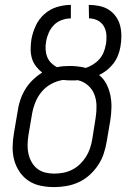

<svg xmlns="http://www.w3.org/2000/svg" viewBox="-20 -755 540 783"><path d="M201 8Q173 8 146 2.5Q119 -3 97 -17.5Q75 -32 60 -54Q45 -76 38 -102Q31 -128 31.5 -156Q32 -184 37 -213L52 -301Q55 -324 62.5 -346.5Q70 -369 82.5 -390Q95 -411 113 -428.5Q131 -446 152 -459Q138 -470 126.5 -485Q115 -500 110 -517.5Q105 -535 105 -554.5Q105 -574 108 -594Q113 -622 125.5 -649.5Q138 -677 161 -697.5Q184 -718 212.5 -726.5Q241 -735 269 -735V-680Q251 -680 232.5 -673.5Q214 -667 200.5 -653.5Q187 -640 179 -622Q171 -604 168 -586V-585Q165 -569 166 -553Q167 -537 172.5 -523Q178 -509 188.5 -498.5Q199 -488 212 -481Q226 -484 239 -485Q252 -486 265 -486Q281 -486 298 -484Q315 -482 330 -478Q345 -483 359.5 -492Q374 -501 385 -513.5Q396 -526 402.5 -541.5Q409 -557 411 -572L412 -573Q415 -592 414 -611.5Q413 -631 404 -647Q395 -663 378.5 -671.5Q362 -680 343 -680L342 -735Q364 -735 385.5 -730.5Q407 -726 424 -715Q441 -704 453 -687Q465 -670 470 -650Q475 -630 475 -608Q475 -586 471 -564Q468 -546 461 -528.5Q454 -511 442.5 -496Q431 -481 416 -469Q401 -457 384 -449Q403 -434 414 -412.5Q425 -391 430 -367Q435 -343 434.5 -317Q434 -291 430 -265L415 -177Q411 -153 403 -128.5Q395 -104 380 -81.5Q365 -59 345 -41Q325 -23 301 -12Q277 -1 251.5 3.5Q226 8 201 8ZM201 -47Q219 -47 238 -50.5Q257 -54 274.5 -63Q292 -72 306 -85.5Q320 -99 330.5 -115.5Q341 -132 347 -150Q353 -168 356 -186L370 -274Q374 -299 373.5 -324Q373 -349 364.5 -370.5Q356 -392 338 -407.5Q320 -423 297 -428Q290 -427 284 -427Q278 -427 272 -427Q263 -427 254.5 -427.5Q246 -428 237 -429Q212 -425 189.5 -413Q167 -401 150.5 -381.5Q134 -362 124.5 -338.5Q115 -315 111 -292L96 -204Q93 -184 92.5 -165Q92 -146 96 -128Q100 -110 109 -94Q118 -78 132 -67Q146 -56 164 -51.5Q182 -47 201 -47Z"/></svg>

Font: Iosevka Light
Style: Italic
Weight: 300
Italic angle: -9°
Monospace: yes
Designer: Belleve Invis
Foundry: Belleve Invis
Version: Version 32.5.0; ttfautohint (v1.8.4)